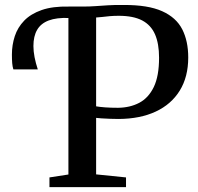

<svg xmlns="http://www.w3.org/2000/svg" viewBox="-20 -770 816 790"><path d="M183.5 0V-40L261.5 -52V-712L252.5 -727.5L261.5 -743H320.5Q349 -743 373 -744.8Q397 -746.5 424 -748.2Q451 -750 489 -749.5Q589 -750 647 -724Q705 -698 729.8 -649.5Q754.5 -601 754.5 -533.5Q754.5 -453.5 719.5 -397Q684.5 -340.5 620.5 -310.8Q556.5 -281 468.5 -280.5Q453 -280.5 433.2 -281.2Q413.5 -282 397.2 -283Q381 -284 375.5 -285V-52.5L498.5 -40V0ZM465.5 -326.5Q515 -327 553 -347Q591 -367 612.8 -412Q634.5 -457 634.5 -532.5Q634.5 -590.5 617.8 -628.8Q601 -667 564.8 -686Q528.5 -705 468.5 -705Q448.5 -705 431.5 -703.5Q414.5 -702 400.5 -700.2Q386.5 -698.5 375.5 -698V-332.5Q389 -330 412.8 -328.2Q436.5 -326.5 465.5 -326.5ZM35 -484.5Q31.5 -495 30.2 -510.2Q29 -525.5 29 -545.5Q29 -585 40.8 -621Q52.5 -657 79.5 -685Q106.5 -713 151.8 -728.8Q197 -744.5 263.5 -743L271 -719L263.5 -696Q213 -698 180.5 -685.8Q148 -673.5 132.8 -647.2Q117.5 -621 117.5 -580.5Q117.5 -559.5 122.2 -534.8Q127 -510 135.5 -484.5Z"/></svg>

Font: Merriweather 60pt Medium
Style: Regular
Weight: 500
Version: Version 2.100